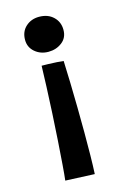

<svg xmlns="http://www.w3.org/2000/svg" viewBox="-116 -604 585 865"><g transform="rotate(-15 177.0 -171.0)"><path d="M110.5 -330.5Q121.5 -330.5 141.2 -330Q161 -329.5 181 -328.2Q201 -327 212 -325.5Q214 -278 215.5 -221.8Q217 -165.5 217.8 -106.8Q218.5 -48 218.8 9Q219 66 218.2 115.8Q217.5 165.5 215.5 203L79.5 197Q82.5 173 86.2 124.5Q90 76 94 14.5Q98 -47 101.5 -111.5Q105 -176 107.2 -233.5Q109.5 -291 110.5 -330.5ZM156 -546.5Q197 -546.5 222.2 -522.5Q247.5 -498.5 247.5 -461.5Q247.5 -424.5 220.5 -403.8Q193.5 -383 157.5 -383Q120.5 -383 94.5 -405.2Q68.5 -427.5 68.5 -462Q68.5 -500.5 93.8 -523.5Q119 -546.5 156 -546.5Z"/></g></svg>

Font: Grandstander Thin Medium
Style: Regular
Weight: 500
Version: Version 1.200